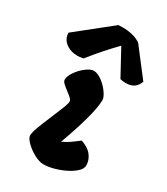

<svg xmlns="http://www.w3.org/2000/svg" viewBox="-287 -930 885 1019"><g transform="rotate(30 156.0 -420.0)"><path d="M393 -645Q375 -592 316 -592Q298 -592 281 -596L196 -752Q159 -714 129 -680Q99 -646 56 -593Q32 -589 22 -589Q-22 -589 -51.5 -612Q-81 -635 -81 -672L128 -839Q137 -840 155 -840Q187 -840 216.5 -832.5Q246 -825 266 -810ZM15 -98Q15 -116 28 -151Q41 -186 67 -247Q87 -294 97 -320.5Q107 -347 107 -358Q107 -366 97.5 -375.5Q88 -385 69 -399Q47 -416 36.5 -426Q26 -436 26 -447Q26 -468 45.5 -496Q65 -524 91.5 -544Q118 -564 137 -564Q160 -564 187.5 -544Q215 -524 234.5 -496.5Q254 -469 254 -452Q254 -408 231.5 -326.5Q209 -245 174 -151Q198 -162 216 -174Q234 -186 266 -211Q311 -196 332 -168.5Q353 -141 353 -109Q353 -83 319.5 -58Q286 -33 238 -16.5Q190 0 153 0Q127 0 94.5 -17.5Q62 -35 38.5 -58.5Q15 -82 15 -98Z"/></g></svg>

Font: Mogra
Style: Regular
Weight: 400
Designer: Lipi Raval
Foundry: Lipi Raval
Version: Version 1.002;PS 1.002;hotconv 1.0.88;makeotf.lib2.5.647800;